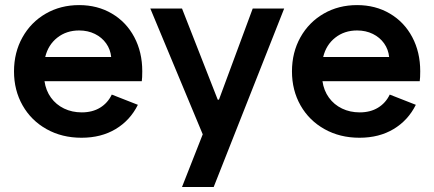

<svg xmlns="http://www.w3.org/2000/svg" viewBox="-20 -538 1740 769"><path d="M36.1 -252Q36.1 -328.1 70.1 -388.7Q104 -449.2 163.3 -483.4Q222.7 -517.6 296.9 -517.6Q370.6 -517.6 428.2 -483.6Q485.8 -449.7 517.8 -389.4Q549.8 -329.1 549.8 -252.9Q549.8 -225.6 547.9 -212.9H158.2Q163.6 -175.3 184.1 -147Q204.6 -118.7 236.6 -103.3Q268.6 -87.9 307.6 -87.9Q350.1 -87.9 380.9 -106.7Q411.6 -125.5 427.7 -159.2L532.2 -118.2Q501.5 -56.2 443.4 -21.2Q385.3 13.7 306.6 13.7Q228 13.7 166.5 -20.8Q105 -55.2 70.6 -115.7Q36.1 -176.3 36.1 -252ZM425.3 -309.6Q422.4 -339.8 405.3 -364Q388.2 -388.2 360.1 -402.1Q332 -416 296.9 -416Q246.1 -416 209.5 -387.2Q172.9 -358.4 161.1 -309.6Z M582 -503.9H709L852.1 -138.7H856.9L992.2 -503.9H1118.2L835.9 210.9H709L792 0Z M1149.4 -252Q1149.4 -328.1 1183.3 -388.7Q1217.3 -449.2 1276.6 -483.4Q1335.9 -517.6 1410.2 -517.6Q1483.9 -517.6 1541.5 -483.6Q1599.1 -449.7 1631.1 -389.4Q1663.1 -329.1 1663.1 -252.9Q1663.1 -225.6 1661.1 -212.9H1271.5Q1276.9 -175.3 1297.4 -147Q1317.9 -118.7 1349.9 -103.3Q1381.8 -87.9 1420.9 -87.9Q1463.4 -87.9 1494.1 -106.7Q1524.9 -125.5 1541 -159.2L1645.5 -118.2Q1614.7 -56.2 1556.6 -21.2Q1498.5 13.7 1419.9 13.7Q1341.3 13.7 1279.8 -20.8Q1218.3 -55.2 1183.8 -115.7Q1149.4 -176.3 1149.4 -252ZM1538.6 -309.6Q1535.6 -339.8 1518.6 -364Q1501.5 -388.2 1473.4 -402.1Q1445.3 -416 1410.2 -416Q1359.4 -416 1322.8 -387.2Q1286.1 -358.4 1274.4 -309.6Z"/></svg>

Font: Wanted Sans SemiBold
Style: Regular
Weight: 600
Designer: Original Design by Kil Hyung-jin and Kang Hanbin, Wanted Lab, Inc; Hangeul from Source Han Sans by Jang Soo-young and Ka
Foundry: Wanted Lab, Inc.
Version: Version 1.003